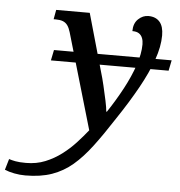

<svg xmlns="http://www.w3.org/2000/svg" viewBox="-217 -597 834 889"><g transform="rotate(5 199.5 -152.5)"><path d="M5 -301 15 -350H562L552 -301ZM-67 240Q-93 240 -118.5 235Q-144 230 -163 222L-148 171Q-136 175 -118 178.5Q-100 182 -69 182Q-20 182 20.5 165.5Q61 149 95.5 123Q130 97 158.5 66Q187 35 210 6L80 -439Q74 -459 65.5 -470.5Q57 -482 44 -487Q31 -492 11 -492H1L9 -536H165L241 -268Q249 -242 257.5 -206Q266 -170 273 -137Q280 -104 281 -87H284Q322 -144 353 -202Q384 -260 402.5 -314Q421 -368 421 -412Q421 -428 416 -441Q411 -454 400 -461.5Q389 -469 369 -469Q369 -505 390 -525Q411 -545 437 -545Q471 -545 489.5 -524Q508 -503 508 -461Q508 -409 486 -347Q464 -285 424 -213Q384 -141 329 -59Q280 17 237.5 73.5Q195 130 152 166.5Q109 203 56.5 221.5Q4 240 -67 240Z"/></g></svg>

Font: ET Text
Style: Italic
Weight: 470
Italic angle: -12°
Designer: Monotype Design Team
Foundry: Monotype Imaging Inc.
Version: Version 2.009